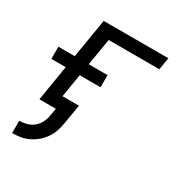

<svg xmlns="http://www.w3.org/2000/svg" viewBox="-173 -648 946 998"><g transform="rotate(30 300.0 -148.5)"><path d="M41 223V149Q63 149 85 143Q107 137 125 122.5Q143 108 153.5 87Q164 66 167 44L175 0H76L111 -213H25V-286H123L162 -520H550L538 -447H234L207 -286H320V-213H195L172 -74H271L251 44Q247 68 239 92Q231 116 216 137.5Q201 159 181 176Q161 193 137.5 204Q114 215 89.5 219Q65 223 41 223Z"/></g></svg>

Font: Iosevka Extended Oblique
Style: Regular
Weight: 400
Width: 7
Italic angle: -9°
Monospace: yes
Designer: Belleve Invis
Foundry: Belleve Invis
Version: Version 32.0.1; ttfautohint (v1.8.4)